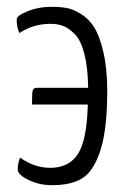

<svg xmlns="http://www.w3.org/2000/svg" viewBox="-20 -532 366 564"><path d="M29 -475Q29 -486 61 -499Q93 -512 133 -512Q157 -512 176 -508.5Q195 -505 218.5 -490.5Q242 -476 257.5 -450.5Q273 -425 284 -377.5Q295 -330 295 -264Q295 -152 275 -90.5Q255 -29 222 -8.5Q189 12 133 12Q95 12 63.5 -3.5Q32 -19 32 -34Q32 -52 39 -69Q81 -39 128 -39Q182 -39 208.5 -79Q235 -119 238 -225H74Q74 -258 76 -266Q78 -274 88 -274H239Q238 -335 227.5 -375Q217 -415 199 -432.5Q181 -450 165 -456Q149 -462 128 -462Q78 -462 37 -435Q29 -451 29 -475Z"/></svg>

Font: Yanone Kaffeesatz Light
Style: Regular
Weight: 300
Designer: Yanone (Cyrillic: Daniel Pouzeot)
Foundry: Yanone
Version: Version 1.003;PS 001.003;hotconv 1.0.88;makeotf.lib2.5.64775